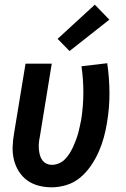

<svg xmlns="http://www.w3.org/2000/svg" viewBox="-20 -792 540 820"><path d="M201 8Q172 8 145 1Q118 -6 96.5 -21.5Q75 -37 60.5 -60Q46 -83 39.5 -109.5Q33 -136 34 -165Q35 -194 40 -222L89 -520H201L150 -207Q147 -194 146 -181Q145 -168 146 -155.5Q147 -143 150 -131Q153 -119 160 -109Q167 -99 178 -93.5Q189 -88 202 -88Q217 -88 232 -94.5Q247 -101 258 -112.5Q269 -124 277.5 -137.5Q286 -151 292.5 -165.5Q299 -180 304.5 -194.5Q310 -209 314 -223.5Q318 -238 321 -253Q324 -268 327 -282Q336 -340 336 -397Q336 -454 328 -509L438 -522Q447 -460 447.5 -396.5Q448 -333 437 -268Q432 -237 423.5 -205.5Q415 -174 401.5 -143.5Q388 -113 368.5 -84.5Q349 -56 323 -34Q297 -12 264.5 -2Q232 8 201 8ZM277 -574 226 -626 385 -772 447 -708Z"/></svg>

Font: Iosevka SS04
Style: Bold Italic
Weight: 700
Italic angle: -9°
Monospace: yes
Designer: Belleve Invis
Foundry: Belleve Invis
Version: Version 19.0.0; ttfautohint (v1.8.4)